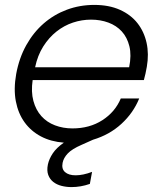

<svg xmlns="http://www.w3.org/2000/svg" viewBox="-20 -574 662 782"><path d="M351 -494Q313 -494 277 -482Q241 -470 210 -445.5Q179 -421 156 -384.5Q133 -348 123 -300H506Q516 -349 507 -385.5Q498 -422 476 -446Q454 -470 421.5 -482Q389 -494 351 -494ZM346 175Q309 188 271 188Q250 188 230.5 183Q211 178 197 167Q183 156 176.5 138.5Q170 121 175 96Q180 73 195 50.5Q210 28 240 7Q187 3 146.5 -18.5Q106 -40 80 -76Q54 -112 44.5 -161.5Q35 -211 46 -273Q58 -338 87 -390Q116 -442 158 -478.5Q200 -515 252.5 -534.5Q305 -554 364 -554Q424 -554 468.5 -534Q513 -514 540 -479.5Q567 -445 577 -399.5Q587 -354 578 -302Q575 -286 572.5 -274Q570 -262 566 -248H113Q106 -200 116 -163Q126 -126 148.5 -101Q171 -76 204 -63.5Q237 -51 275 -51Q345 -51 397 -84.5Q449 -118 472 -173H547Q523 -114 474.5 -69.5Q426 -25 359 -5L312 16Q273 33 256 51Q239 69 235 89Q230 114 245 127Q260 140 288 140Q318 140 355 126Z"/></svg>

Font: SVN-Poppins Light
Style: Italic
Weight: 300
Italic angle: -10°
Designer: Ninad Kale (Devanagari), Jonny Pinhorn (Latin)
Foundry: Indian Type Foundry
Version: Version 3.002 2017; ttfautohint (v1.8.3)